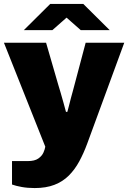

<svg xmlns="http://www.w3.org/2000/svg" viewBox="-20 -745 651 975"><path d="M156 210Q120 210 90 204.5Q60 199 41 192V73H121Q156 73 174.5 60Q193 47 200.5 30Q208 13 210 0L0 -528H214L276 -314Q281 -299 288 -274Q295 -249 302.5 -223Q310 -197 315 -177H322Q326 -191 330.5 -209Q335 -227 340 -246.5Q345 -266 350 -283Q355 -300 358 -313L415 -528H611L423 -16Q405 33 382.5 74.5Q360 116 329.5 146.5Q299 177 256.5 193.5Q214 210 156 210ZM101 -592 235 -725H403L537 -592H390L289 -681H347L246 -592Z"/></svg>

Font: Archivo SemiBold Black
Style: Regular
Weight: 900
Version: Version 2.001